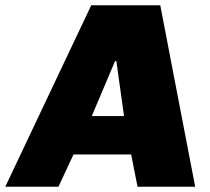

<svg xmlns="http://www.w3.org/2000/svg" viewBox="-64 -706 793 726"><path d="M674 0H456L432 -122H214L157 0H-44L281 -686H542ZM371 -475 283 -267H405L376 -475Z"/></svg>

Font: Chivo Black Italic
Style: Regular
Weight: 900
Italic angle: -8.05°
Designer: Hector Gatti
Foundry: Omnibus-Type
Version: Version 1.007